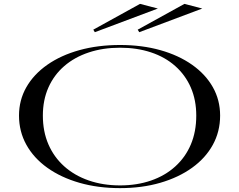

<svg xmlns="http://www.w3.org/2000/svg" viewBox="-20 -955 1233 990"><path d="M599 -723Q712 -723 806.5 -696.5Q901 -670 970.5 -621Q1040 -572 1077.5 -505.5Q1115 -439 1115 -359Q1115 -277 1077.5 -208.5Q1040 -140 970.5 -90Q901 -40 806.5 -12.5Q712 15 599 15Q485 15 389.5 -12.5Q294 -40 224 -90Q154 -140 116 -208.5Q78 -277 78 -359Q78 -439 116 -505.5Q154 -572 224 -621Q294 -670 389.5 -696.5Q485 -723 599 -723ZM599 -709Q511 -709 437.5 -684.5Q364 -660 311 -614Q258 -568 229.5 -503.5Q201 -439 201 -359Q201 -277 229.5 -211Q258 -145 311 -97.5Q364 -50 437.5 -24.5Q511 1 599 1Q686 1 758.5 -24Q831 -49 883.5 -96.5Q936 -144 964 -210Q992 -276 992 -359Q992 -439 964 -503.5Q936 -568 883.5 -614.5Q831 -661 758.5 -685Q686 -709 599 -709ZM698 -789 690 -802 931 -935 1023 -911ZM469 -789 461 -802 702 -935 794 -911Z"/></svg>

Font: Kalnia Expanded Light
Style: Regular
Weight: 300
Width: 7
Designer: Frida Medrano
Foundry: Frida Medrano
Version: Version 1.105